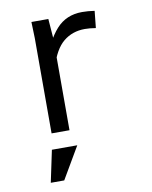

<svg xmlns="http://www.w3.org/2000/svg" viewBox="-74 -497 587 742"><g transform="rotate(-10 219.0 -126.5)"><path d="M101.6 -374 99.6 -437.5H166L171.9 -360.4V0H101.6ZM298.8 -441.4Q322.3 -441.4 347.7 -437.5L340.8 -371.1Q317.4 -375 297.9 -375Q249 -375 213.9 -346.2Q178.7 -317.4 159.2 -250L129.9 -268.6Q158.2 -354.5 197.3 -397.9Q236.3 -441.4 298.8 -441.4ZM91.8 62.5H191.4L118.2 187.5H65.4Z"/></g></svg>

Font: Sudo Var
Style: Regular
Weight: 400
Monospace: yes
Designer: Jens Kutilek
Foundry: Jens Kutilek
Version: Version 0.065;FEAKit 1.0